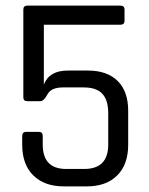

<svg xmlns="http://www.w3.org/2000/svg" viewBox="-20 -663 529 683"><path d="M278 -352H204Q162 -352 149 -327.5Q136 -303 123 -303H77Q63 -303 63 -317V-629Q63 -643 77 -643H408Q423 -643 423 -629V-589Q423 -575 408 -575H136V-362Q155 -412 221 -412H293Q361 -412 398.5 -375Q436 -338 436 -269V-148Q436 -78 397 -39Q358 0 289 0H207Q138 0 98.5 -39Q59 -78 59 -148V-179Q59 -194 73 -194H118Q132 -194 132 -179V-149Q132 -62 215 -62H280Q365 -62 365 -149V-260Q365 -307 344 -329.5Q323 -352 278 -352Z"/></svg>

Font: Rajdhani Medium
Style: Regular
Weight: 500
Designer: Satya Rajpurohit, Jyotish Sonowal
Foundry: Indian Type Foundry
Version: Version 1.201 February 1, 2022